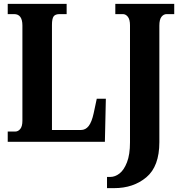

<svg xmlns="http://www.w3.org/2000/svg" viewBox="-20 -734 922 994"><path d="M534 182H551Q576 182 599 164Q622 146 637.5 106Q653 66 653 3V-603Q653 -633 642 -647Q631 -661 616 -661H577V-714H882V-661H843Q827 -661 816 -647Q805 -633 805 -601V2Q805 127 738 183.5Q671 240 571 240H534ZM20 -53H59Q74 -53 85 -66.5Q96 -80 96 -109V-602Q96 -661 53 -661H20V-714H325V-661H289Q266 -661 257.5 -649Q249 -637 249 -605V-61H399Q423 -61 439 -81.5Q455 -102 465 -148L481 -223H528L523 0H20Z"/></svg>

Font: Noto Serif CondExtraBold
Style: Regular
Weight: 800
Width: 3
Designer: Monotype Design Team
Foundry: Monotype Imaging Inc.
Version: Version 1.001